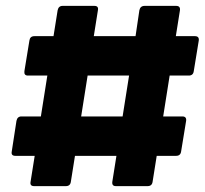

<svg xmlns="http://www.w3.org/2000/svg" viewBox="-20 -633 696 653"><path d="M96 0Q81 0 84 -15L98 -103H32Q17 -103 20 -118L36 -222Q39 -237 53 -237H119L141 -376H75Q61 -376 63 -391L80 -495Q82 -510 97 -510H162L176 -598Q179 -613 193 -613H301Q316 -613 313 -598L299 -510H441L454 -598Q457 -613 472 -613H579Q594 -613 592 -598L578 -510H643Q658 -510 656 -495L639 -391Q637 -376 622 -376H557L535 -237H600Q615 -237 613 -222L596 -118Q594 -103 579 -103H513L499 -15Q497 0 482 0H374Q360 0 362 -15L376 -103H235L221 -15Q219 0 204 0ZM256 -237H397L419 -376H278Z"/></svg>

Font: Sofia Sans ExtraBlack
Style: Italic
Weight: 1000
Italic angle: -9°
Designer: Botio Nikoltchev, Ani Petrova
Foundry: lettersoup
Version: Version 4.100; ttfautohint (v1.8.4.7-5d5b)